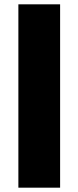

<svg xmlns="http://www.w3.org/2000/svg" viewBox="-20 -770 362 888"><path d="M65 98H258V-750H65Z"/></svg>

Font: Bounded ExtBd
Style: Regular
Weight: 800
Designer: Vlad Churkin
Version: Version 3.0